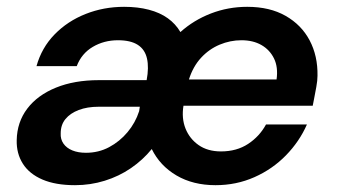

<svg xmlns="http://www.w3.org/2000/svg" viewBox="-20 -531 987 563"><path d="M200 12Q143 12 104.5 -4.5Q66 -21 47 -51Q28 -81 29 -120Q30 -173 60 -212.5Q90 -252 144 -274Q198 -296 270 -296H410Q417 -333 411 -359.5Q405 -386 384 -399.5Q363 -413 326 -413Q285 -413 252 -393.5Q219 -374 205 -337H87Q102 -391 140 -430Q178 -469 231 -490Q284 -511 344 -511Q384 -511 416.5 -502.5Q449 -494 472 -477.5Q495 -461 509 -437Q548 -472 598.5 -491.5Q649 -511 705 -511Q771 -511 817.5 -484.5Q864 -458 888 -412.5Q912 -367 911 -309Q911 -295 907.5 -276Q904 -257 901 -241.5Q898 -226 897 -221H518Q512 -184 524 -154Q536 -124 562.5 -105.5Q589 -87 628 -87Q674 -87 707.5 -109Q741 -131 760 -166H880Q858 -116 818.5 -75.5Q779 -35 726 -11.5Q673 12 612 12Q546 12 497.5 -16.5Q449 -45 425 -94Q399 -62 364 -38Q329 -14 287 -1Q245 12 200 12ZM232 -83Q269 -83 300 -99.5Q331 -116 354 -143.5Q377 -171 388 -205L390 -218H269Q236 -218 211 -208.5Q186 -199 172 -182Q158 -165 158 -140Q157 -123 166 -110Q175 -97 192 -90Q209 -83 232 -83ZM534 -298H791Q796 -334 783.5 -359.5Q771 -385 746.5 -399Q722 -413 688 -413Q655 -413 624 -400Q593 -387 569.5 -361.5Q546 -336 534 -298Z"/></svg>

Font: DM Sans 20pt SemiBold
Style: Italic
Weight: 600
Italic angle: -10°
Version: Version 4.004;gftools[0.9.30]